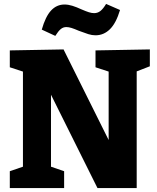

<svg xmlns="http://www.w3.org/2000/svg" viewBox="-20 -959 802 979"><path d="M467 -702 744 -707V-621L677 -595V0H477L240 -476V-109L307 -86V0H30V-86L97 -109V-594L30 -616V-702L304 -707L534 -245V-594L467 -616ZM193 -808Q212 -875 240.5 -905.5Q269 -936 309 -936Q328 -936 349 -929.5Q370 -923 396 -911Q419 -901 433.5 -896.5Q448 -892 460 -892Q478 -892 492 -903Q506 -914 521 -939L592 -908Q572 -841 540.5 -810Q509 -779 467 -779Q449 -779 430 -785Q411 -791 382 -802Q359 -812 344.5 -816.5Q330 -821 318 -821Q302 -821 289.5 -810.5Q277 -800 262 -776Z"/></svg>

Font: Bitter Pro ExtraBold
Style: Regular
Weight: 800
Designer: Sol Matas, and Bitter project Authors
Foundry: Sol Matas
Version: Version 1.010